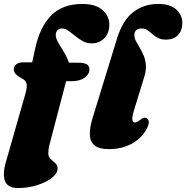

<svg xmlns="http://www.w3.org/2000/svg" viewBox="-35 -740 943 972"><path d="M218.5 -329 254 -423 362 -422.5Q388.5 -422.5 403 -415.2Q417.5 -408 417.5 -388Q417.5 -372 406.2 -358.5Q395 -345 375 -337Q355 -329 328.5 -329ZM35 -388.5Q35 -404.5 47.5 -414.5Q60 -424.5 84.5 -424.5H128L143 -494Q166.5 -603 223.8 -661.5Q281 -720 382 -720Q449 -720 483.8 -689.2Q518.5 -658.5 518.5 -617Q518.5 -573 493.5 -546.8Q468.5 -520.5 428.5 -520.5Q404.5 -520.5 383.8 -532Q363 -543.5 345 -558.2Q327 -573 310.8 -584.5Q294.5 -596 279 -596Q266.5 -596 258.8 -589.5Q251 -583 248 -571.5Q244.5 -554 256 -531.8Q267.5 -509.5 283.8 -484.5Q300 -459.5 310.2 -433.2Q320.5 -407 313.5 -381.5L216.5 -11.5Q212.5 4 211 15.8Q209.5 27.5 209.5 35.5Q209.5 54 221.2 65Q233 76 244.8 86Q256.5 96 256.5 113Q256.5 138 227.2 160.8Q198 183.5 152.2 197.8Q106.5 212 56.5 212Q5 212 -9.2 177.8Q-23.5 143.5 -5 79.5L93.5 -265Q103.5 -300.5 99.5 -316.5Q95.5 -332.5 77.5 -342Q51 -356.5 43 -367Q35 -377.5 35 -388.5ZM765 -720Q827.5 -720 857.8 -691.5Q888 -663 888 -624Q888 -586 866.5 -562.8Q845 -539.5 805 -539.5Q780.5 -539.5 764.5 -548Q748.5 -556.5 736 -567.8Q723.5 -579 710.8 -587.5Q698 -596 680.5 -596Q669 -596 661 -591.8Q653 -587.5 649 -580Q645 -572.5 645 -562.5Q645 -547.5 653.2 -531.8Q661.5 -516 672.5 -498Q683.5 -480 692.5 -458.5Q701.5 -437 703.5 -410.5Q705.5 -384 695.5 -351.5L643 -180.5Q632.5 -146 635.2 -133Q638 -120 648 -120Q653.5 -120 659 -122.8Q664.5 -125.5 673 -132Q685 -142 692.8 -143.8Q700.5 -145.5 708 -141.5Q717.5 -136.5 718.2 -123Q719 -109.5 708 -88.5Q692 -57.5 664.2 -34.2Q636.5 -11 599.2 2Q562 15 517 15Q466.5 15 443.8 -4Q421 -23 419.8 -57.5Q418.5 -92 432.5 -138.5L558 -547Q586 -637.5 639.8 -678.8Q693.5 -720 765 -720Z"/></svg>

Font: Fraunces
Style: Italic
Weight: 900
Italic angle: -16°
Version: Version 1.000;[0bf87f6ff]